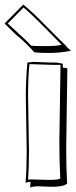

<svg xmlns="http://www.w3.org/2000/svg" viewBox="-90 -787 331 841"><path d="M221 -565Q175 -555 128 -555Q81 -555 60 -558Q32 -591 -10 -627V-626Q-22 -636 -70 -684L12 -767Q55 -732 110 -675Q192 -592 201 -585L200 -584Q214 -570 221 -565ZM205 -488 200 -137Q200 -48 204 17Q187 35 103 30L79 29Q57 29 42 34Q42 27 44 9Q29 11 22 14Q27 -53 27 -124L23 -366Q23 -436 30 -513L56 -516L135 -513H158L185 -508V-491ZM46 -587Q56 -585 108 -585Q160 -585 180 -591Q174 -597 107.5 -664.5Q41 -732 13 -754L-56 -684Q-52 -680 -7 -639Q38 -598 46 -587ZM170 -167 175 -500V-503H135L43 -506H39V-505Q33 -452 33 -368L37 -123Q37 -55 33 0Q35 -1 49 -1L128 1Q169 1 174 -6Q170 -77 170 -167Z"/></svg>

Font: Londrina Shadow
Style: Regular
Weight: 400
Designer: Marcelo Magalhaes
Foundry: Marcelo Magalhaes
Version: Version 1.001 2011